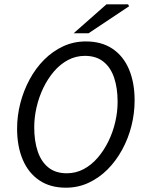

<svg xmlns="http://www.w3.org/2000/svg" viewBox="-20 -861 673 893"><path d="M286.3 12Q213.7 12 163 -22.1Q112.3 -56.2 85.9 -118.2Q59.5 -180.2 59.5 -262.6Q59.5 -323 74.7 -381.5Q89.8 -440 118 -492Q146.1 -544 185.5 -583.4Q224.8 -622.8 273.8 -645.6Q322.8 -668.3 379.4 -668.3Q452.6 -668.3 503.3 -634.2Q553.9 -600.2 580 -538.5Q606.1 -476.8 606.1 -393.7Q606.1 -333.3 591.2 -274.8Q576.4 -216.3 547.9 -164.3Q519.5 -112.3 480.2 -72.9Q440.8 -33.5 391.8 -10.7Q342.8 12 286.3 12ZM290.7 -55.1Q333.1 -55.1 369.4 -74.5Q405.7 -93.9 434.6 -127.6Q463.5 -161.4 484.4 -204Q505.2 -246.7 516.1 -293.8Q527 -340.9 527 -387.3Q527 -451.4 510.8 -499.5Q494.5 -547.7 460.8 -574.4Q427 -601.2 374.9 -601.2Q332.6 -601.2 296.2 -581.8Q259.9 -562.4 231 -528.7Q202.1 -494.9 181.5 -452.3Q161 -409.6 150.1 -362.5Q139.2 -315.5 139.2 -269.1Q139.2 -204.9 155.5 -156.8Q171.7 -108.7 205.2 -81.9Q238.6 -55.1 290.7 -55.1ZM322.6 -706.3 475.3 -841H575.5L580.5 -831.9L392 -706.3Z"/></svg>

Font: Source Sans 3 VF
Style: Italic
Weight: 200
Italic angle: -11°
Designer: Paul D. Hunt
Foundry: Adobe Systems Incorporated
Version: Version 3.042;hotconv 1.0.118;makeotfexe 2.5.65603